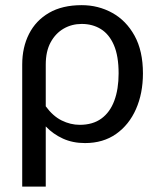

<svg xmlns="http://www.w3.org/2000/svg" viewBox="-20 -534 602 726"><path d="M153 171.5H64V-290Q64 -355 89.8 -405.8Q115.5 -456.5 165.5 -485.5Q215.5 -514.5 289 -514.5Q351.5 -514.5 404.2 -485.5Q457 -456.5 488.8 -399Q520.5 -341.5 520.5 -256.5Q520.5 -181 494.2 -121.5Q468 -62 419 -27.5Q370 7 301.5 7Q255 7 217.8 -10Q180.5 -27 153 -56ZM281.5 -62Q331 -62 363.5 -85.8Q396 -109.5 412.2 -153.2Q428.5 -197 428.5 -256.5Q428.5 -322 410.8 -363.2Q393 -404.5 361.5 -424Q330 -443.5 289 -443.5Q251.5 -443.5 220.8 -425.8Q190 -408 171.5 -374Q153 -340 153 -290V-132Q180 -95 213.2 -78.5Q246.5 -62 281.5 -62Z"/></svg>

Font: Verano Sans
Style: Regular
Weight: 400
Designer: Lukasz Dziedzic with Adam Twardoch and Botio Nikoltchev
Foundry: tyPoland Lukasz Dziedzic
Version: Version 3.001;December 28, 2019;FontCreator 12.0.0.2547 64-b